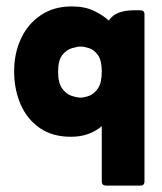

<svg xmlns="http://www.w3.org/2000/svg" viewBox="-20 -418 504 598"><path d="M297 -25Q258 8 201 8Q143 8 103.5 -19.5Q64 -47 44 -93.5Q24 -140 24 -196Q24 -252 45.5 -298Q67 -344 107.5 -371Q148 -398 203 -398Q244 -398 272 -384.5Q300 -371 319 -354Q330 -371 350 -378.5Q370 -386 398 -386H417Q430 -386 430 -373V147Q430 160 417 160H310Q297 160 297 147ZM231 -114Q242 -114 257.5 -119.5Q273 -125 285 -142.5Q297 -160 297 -195Q297 -230 285 -246.5Q273 -263 257.5 -268Q242 -273 231 -273Q221 -273 204 -268Q187 -263 174 -246.5Q161 -230 161 -195Q161 -160 173.5 -142.5Q186 -125 203 -119.5Q220 -114 231 -114Z"/></svg>

Font: Zain Black
Style: Regular
Weight: 900
Designer: Zain,Boutros
Foundry: Mobile Telecommunications Company (Zain), 2024
Version: Version 1.50; ttfautohint (v1.8.4)